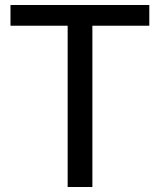

<svg xmlns="http://www.w3.org/2000/svg" viewBox="-20 -749 640 769"><path d="M251 -646H22V-729H578V-646H350V0H251Z"/></svg>

Font: PlemolJP35 Console
Style: Regular
Weight: 400
Version: v2.0.3; ttfautohint (v1.8.4.7-5d5b-dirty) -l 6 -r 45 -G 200 